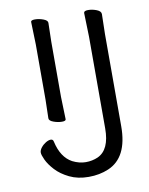

<svg xmlns="http://www.w3.org/2000/svg" viewBox="-82 -765 656 843"><g transform="rotate(-10 246.0 -344.0)"><path d="M426 -677 424 -588V-177Q424 -38 334 0Q294 17 245.5 17Q197 17 160 -1Q123 -19 100 -44Q77 -69 66.5 -91.5Q56 -114 56 -124.5Q56 -135 65 -146.5Q74 -158 86.5 -165.5Q99 -173 109 -173Q119 -173 121 -162Q137 -90 185 -64Q215 -49 244 -49Q273 -49 298 -60Q353 -85 353 -180V-589L350 -695Q350 -705 369 -705Q388 -705 407 -697.5Q426 -690 426 -677ZM115 -267 117 -350V-596L114 -697Q114 -705 132 -705Q150 -705 169 -698Q188 -691 188 -680L186 -596V-350L189 -250Q189 -242 171.5 -242Q154 -242 134.5 -249Q115 -256 115 -267Z"/></g></svg>

Font: LXGW WenKai
Style: Regular
Weight: 400
Designer: LXGW / Fontworks Inc.
Foundry: LXGW / Fontworks Inc.
Version: Version 1.520; June 14, 2025